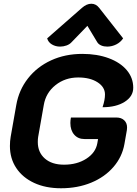

<svg xmlns="http://www.w3.org/2000/svg" viewBox="-20 -997 732 1026"><path d="M33 -217Q33 -243 37 -266L67 -436Q81 -516 129.5 -578Q178 -640 253 -674.5Q328 -709 420 -709Q499 -709 561 -686Q623 -663 657.5 -622Q692 -581 692 -528Q692 -482 646.5 -453Q601 -424 528 -424Q541 -463 541 -492Q541 -532 501 -557.5Q461 -583 398 -583Q328 -583 276.5 -542Q225 -501 214 -436L184 -266Q182 -256 182 -238Q182 -183 219.5 -150Q257 -117 322 -117Q392 -117 441.5 -149Q491 -181 500 -231L504 -254H431Q397 -254 376.5 -277.5Q356 -301 356 -340Q356 -354 359 -369H602Q628 -369 643.5 -354.5Q659 -340 659 -316Q659 -307 658 -302L645 -228Q633 -159 586.5 -105Q540 -51 467.5 -21Q395 9 306 9Q224 9 162.5 -19.5Q101 -48 67 -99Q33 -150 33 -217ZM301 -748Q277 -748 257.5 -759.5Q238 -771 232 -792L418 -955Q443 -977 468 -977Q493 -977 510 -955L638 -792Q624 -771 601 -759.5Q578 -748 553 -748Q535 -748 521 -754Q507 -760 500 -771L447 -859L362 -771Q352 -760 335.5 -754Q319 -748 301 -748Z"/></svg>

Font: K2D ExtraBold
Style: Italic
Weight: 800
Italic angle: -10°
Designer: Katatrad Aksorn Co.,Ltd.
Foundry: Cadson Demak Co.,Ltd.
Version: Version 1.000; ttfautohint (v1.6)